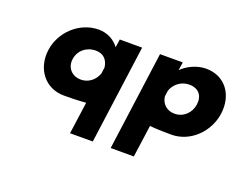

<svg xmlns="http://www.w3.org/2000/svg" viewBox="-54 -265 576 444"><g transform="rotate(20 234.0 -43.0)"><path d="M92 -82C95 -104 113 -119 136 -119C156 -119 166 -106 168 -89L166 -74C160 -56 144 -44 126 -44C104 -44 89 -60 92 -82ZM234 -162H179L176 -142C166 -156 148 -167 126 -167C79 -167 38 -129 32 -82C26 -35 55 4 102 4C112 4 134 4 156 2L145 81H201ZM398 -82C395 -60 378 -44 356 -44C338 -44 324 -56 322 -74L324 -89C330 -106 346 -119 366 -119C389 -119 401 -104 398 -82ZM278 -162 245 81H302L313 2C335 4 356 4 366 4C413 4 452 -35 458 -82C464 -129 437 -167 390 -167C368 -167 345 -156 331 -142L334 -162Z"/></g></svg>

Font: Hussar Tani
Style: DwaKurs
Weight: 700
Foundry: Cannot Into Space Fonts
Version: Version 0.92